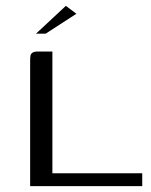

<svg xmlns="http://www.w3.org/2000/svg" viewBox="-20 -636 517 656"><path d="M159 -460V-44H466V0H83V-427Q83 -438 84 -445Q85 -452 91 -456Q97 -460 110 -460ZM103 -521 205 -616 241 -589 136 -521Z"/></svg>

Font: Genos
Style: Regular
Weight: 400
Designer: Robert E. Leuschke
Foundry: Robert E. Leuschke
Version: Version 1.010